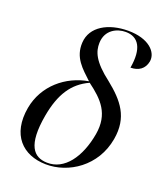

<svg xmlns="http://www.w3.org/2000/svg" viewBox="-142 -867 841 974"><g transform="rotate(20 278.0 -380.0)"><path d="M219 10C342 12 475 -74 502 -229C524 -354 464 -424 376 -495C280 -568 264 -616 265 -662C267 -733 325 -760 372 -760C442 -760 475 -706 456 -598C499 -598 530 -619 538 -661C547 -713 494 -770 382 -770C276 -770 188 -722 183 -634C178 -552 231 -509 282 -461C164 -441 60 -356 37 -228C10 -75 94 8 219 10ZM222 0C150 -2 103 -51 133 -221C155 -344 202 -416 288 -455C368 -396 427 -337 407 -221C384 -90 317 3 222 0Z"/></g></svg>

Font: Noto Serif Display
Style: Italic
Weight: 400
Italic angle: -12°
Designer: Monotype Design Team
Foundry: Monotype Imaging Inc.
Version: Version 2.009